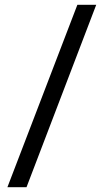

<svg xmlns="http://www.w3.org/2000/svg" viewBox="-20 -754 434 804"><path d="M304 -734H383L91 30H11Z"/></svg>

Font: CBA Beacon Sans
Style: Regular
Weight: 400
Designer: Wei Huang
Foundry: Wei Huang
Version: Version 1.002